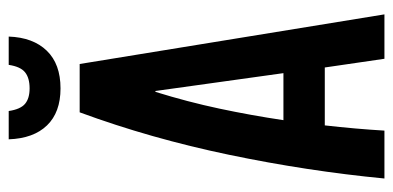

<svg xmlns="http://www.w3.org/2000/svg" viewBox="-251 -652 903 441"><g transform="rotate(-90 200.5 -431.5)"><path d="M253 -232 212 -526H210Q187 -452 171.5 -379Q156 -306 145 -232ZM11 0Q28 -177 65.5 -357Q103 -537 163 -700H274L388 0H286L266 -137H133Q125 -67 121 0ZM218 -744Q163 -744 133 -775Q103 -806 101 -863H166Q170 -836 182.5 -825.5Q195 -815 218 -815Q242 -815 255 -825.5Q268 -836 272 -863H337Q335 -807 304.5 -775.5Q274 -744 218 -744Z"/></g></svg>

Font: Booming Bebas 2
Style: Regular
Weight: 400
Designer: Ryoichi Tsunekawa
Foundry: Ryoichi Tsunekawa
Version: Version 2.000